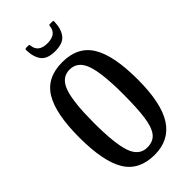

<svg xmlns="http://www.w3.org/2000/svg" viewBox="-297 -1046 1133 1133"><g transform="rotate(-45 269.0 -480.0)"><path d="M26 -375Q26 -574.5 83 -668Q140 -761.5 269 -761.5Q398 -761.5 455.2 -668Q512.5 -574.5 512.5 -375Q512.5 -175.5 451.5 -82Q390.5 11.5 269 11.5Q140 11.5 83 -82Q26 -175.5 26 -375ZM148 -375Q148 -203 174.5 -126.5Q201 -50 269 -50Q319.5 -50 345.5 -83.5Q371.5 -117 381 -188.8Q390.5 -260.5 390.5 -375Q390.5 -547 363.8 -623.5Q337 -700 269 -700Q201 -700 174.5 -623.5Q148 -547 148 -375ZM286.5 -836Q220.5 -836 195.2 -870.2Q170 -904.5 169 -962.5Q169 -972 180.5 -972H197Q205.5 -972 206 -964Q211.5 -901.5 286.5 -901.5Q358.5 -901.5 367.5 -957.5Q369 -964.5 369 -968.2Q369 -972 378 -972H395.5Q403.5 -972 404.8 -969.8Q406 -967.5 405.5 -960Q403.5 -903.5 377.5 -869.8Q351.5 -836 286.5 -836Z"/></g></svg>

Font: Besley* Condensed Medium
Style: Regular
Weight: 500
Width: 3
Designer: Owen Earl
Foundry: indestructible type*
Version: Version 3.000; ttfautohint (v1.8.3)